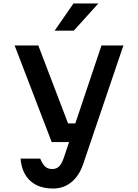

<svg xmlns="http://www.w3.org/2000/svg" viewBox="-20 -866 790 1103"><path d="M64 -605H200L371 -157H451L416 -50H277ZM689 -605 457 79Q434 145 389.5 181Q345 217 285 217Q202 217 153.5 172.5Q105 128 98 45H211Q224 77 239.5 91Q255 105 280 105Q304 105 319 90.5Q334 76 346 42L563 -605ZM294 -690 402 -846H545L404 -690Z"/></svg>

Font: Martian Mono SemiExpanded Medium
Style: Regular
Weight: 500
Width: 6
Designer: Roman Shamin
Foundry: Evil Martians
Version: Version 1.000